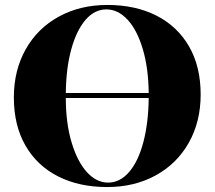

<svg xmlns="http://www.w3.org/2000/svg" viewBox="-20 -742 867 776"><path d="M791 -360Q791 -250 743 -165Q695 -80 609 -33Q523 14 413 14Q300 14 215 -29Q130 -72 83 -153.5Q36 -235 36 -348Q36 -458 84 -543Q132 -628 218 -675Q304 -722 414 -722Q527 -722 612 -679Q697 -636 744 -554.5Q791 -473 791 -360ZM246 -366H581Q580 -467 557 -544Q534 -621 495.5 -662.5Q457 -704 410 -704Q362 -704 325.5 -661.5Q289 -619 268 -542.5Q247 -466 246 -366ZM581 -346H246Q246 -244 269.5 -166Q293 -88 331.5 -46Q370 -4 417 -4Q465 -4 502 -47Q539 -90 559.5 -168Q580 -246 581 -346Z"/></svg>

Font: Playfair Display SC Black
Style: Regular
Weight: 900
Designer: Claus Eggers Sørensen
Foundry: Claus Eggers Sørensen
Version: Version 1.200; ttfautohint (v1.6)